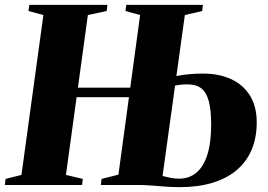

<svg xmlns="http://www.w3.org/2000/svg" viewBox="-31 -763 1105 792"><path d="M-11 0 -8 -25 57.5 -41.5 148 -701 86.5 -717.5 90 -743H412L409 -717.5L331.5 -701L241 -41.5L310.5 -25L307.5 0ZM242 -362V-401.5H570.5V-362ZM710 9Q681 9 651.2 6.8Q621.5 4.5 592.8 2.2Q564 0 538.5 0H385L388 -25L457.5 -42.5L547 -701L486.5 -717.5L490 -743H806L803 -717.5L731.5 -701L639.5 -37Q657 -32.5 674 -29.2Q691 -26 707.5 -26Q749 -26 778.5 -50.2Q808 -74.5 824 -124Q840 -173.5 840 -249Q840 -310 830 -346.5Q820 -383 798.8 -399Q777.5 -415 742 -415Q726 -415 709.8 -413Q693.5 -411 680.5 -408L682 -445.5Q693 -449 712.5 -452.2Q732 -455.5 756.2 -457.5Q780.5 -459.5 806 -459.5Q872.5 -459.5 922.5 -436.5Q972.5 -413.5 1000.2 -368.5Q1028 -323.5 1028 -258.5Q1028 -193.5 1006.2 -143.5Q984.5 -93.5 943.5 -59.8Q902.5 -26 843.8 -8.5Q785 9 710 9Z"/></svg>

Font: Merriweather 120pt Black
Style: Italic
Weight: 900
Italic angle: -7.8°
Version: Version 2.101